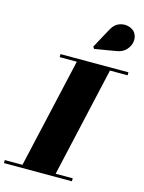

<svg xmlns="http://www.w3.org/2000/svg" viewBox="-193 -1116 900 1201"><g transform="rotate(15 257.5 -515.5)"><path d="M454 -859 314.5 -835.5 306 -848.5 376.5 -978Q396.5 -1014.5 427.2 -1025.2Q458 -1036 486.8 -1028Q515.5 -1020 529 -1000.5Q545.5 -976.5 542 -946Q538.5 -915.5 516 -890.5Q493.5 -865.5 454 -859ZM-45 -19.5H69.5L231 -730.5H120V-750H560V-730.5H445.5L284.5 -19.5H395V0H-45Z"/></g></svg>

Font: Bodoni* 11pt Fatface
Style: Italic
Weight: 900
Italic angle: -13°
Version: Version 2.3